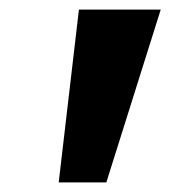

<svg xmlns="http://www.w3.org/2000/svg" viewBox="-20 -678 354 399"><path d="M102 -299 144 -658H314L201 -299Z"/></svg>

Font: Ysabeau Infant Black
Style: Italic
Weight: 900
Italic angle: -12°
Designer: Christian Thalmann (Catharsis Fonts)
Version: Version 2.001;gftools[0.9.30]; featfreeze: ss01,ss02,lnum